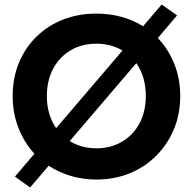

<svg xmlns="http://www.w3.org/2000/svg" viewBox="-20 -774 830 848"><path d="M36 -350Q36 -430 63.5 -496.5Q91 -563 141 -612Q191 -661 258.5 -687.5Q326 -714 406 -714Q464 -714 516.5 -699.5Q569 -685 612 -658L694 -754L762 -706L677 -606Q723 -558 749.5 -492.5Q776 -427 776 -350Q776 -270 748 -203Q720 -136 670 -86Q620 -36 552.5 -8.5Q485 19 406 19Q346 19 292.5 3Q239 -13 195 -42L113 54L46 6L132 -95Q87 -144 61.5 -209Q36 -274 36 -350ZM187 -350Q187 -267 228 -208L521 -551Q470 -581 406 -581Q341 -581 291.5 -551.5Q242 -522 214.5 -470Q187 -418 187 -350ZM624 -350Q624 -435 582 -495L288 -151Q339 -119 406 -119Q470 -119 519.5 -148.5Q569 -178 596.5 -230Q624 -282 624 -350Z"/></svg>

Font: Jost* Semi
Style: Regular
Weight: 600
Version: Version 3.7